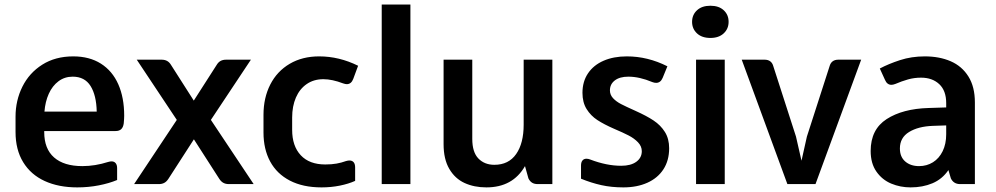

<svg xmlns="http://www.w3.org/2000/svg" viewBox="-20 -815 4408 850"><path d="M529.8 -302.7Q529.8 -290 527.8 -268.6Q525.4 -251.5 516.6 -243.2Q507.8 -234.9 491.7 -234.9H408.2H175.8V-230Q175.8 -156.2 219.5 -117.9Q263.2 -79.6 344.7 -79.6Q400.9 -79.6 459 -98.1Q467.8 -100.6 473.6 -100.6Q485.4 -100.6 491.9 -92.8Q498.5 -85 498.5 -70.3V-18.1Q463.4 -3.4 417.5 5.6Q371.6 14.6 321.8 14.6Q239.3 14.6 177.7 -13.7Q116.2 -42 82.5 -97.2Q48.8 -152.3 48.8 -230.5V-298.8Q48.8 -370.1 79.1 -431.2Q109.4 -492.2 167.2 -528.8Q225.1 -565.4 304.2 -565.4Q376 -565.4 426.8 -533.2Q477.5 -501 503.7 -441.9Q529.8 -382.8 529.8 -302.7ZM176.8 -320.8H408.2Q406.7 -393.1 380.9 -434.3Q355 -475.6 301.8 -475.6Q266.1 -475.6 239 -455.3Q211.9 -435.1 196 -399.9Q180.2 -364.7 176.8 -320.8Z M1103 0H993.2Q979 0 968.8 -5.6Q958.5 -11.2 950.7 -23.4L838.4 -198.2L725.6 -23.4Q717.8 -11.2 707.5 -5.6Q697.3 0 683.1 0H573.7L762.7 -284.2L585.4 -550.8H695.3Q709.5 -550.8 719.7 -545.2Q730 -539.6 737.3 -527.3L837.9 -369.6L939 -527.3Q946.3 -539.6 956.5 -545.2Q966.8 -550.8 981 -550.8H1090.8L913.6 -284.2Z M1403.3 14.6Q1321.3 14.6 1263.4 -15.4Q1205.6 -45.4 1176 -100.1Q1146.5 -154.8 1146.5 -228.5V-306.6Q1146.5 -381.8 1176.5 -440.7Q1206.5 -499.5 1262.5 -532.5Q1318.4 -565.4 1393.1 -565.4Q1481.4 -565.4 1565.4 -523.9L1543.9 -465.8Q1535.2 -442.4 1515.1 -442.4Q1509.3 -442.4 1499 -445.8Q1450.2 -464.4 1411.6 -464.4Q1369.1 -464.4 1337.9 -442.9Q1306.6 -421.4 1290 -383.1Q1273.4 -344.7 1273.4 -294.9V-240.2Q1273.4 -168.5 1311.5 -127.7Q1349.6 -86.9 1419.9 -86.9Q1448.2 -86.9 1470 -90.8Q1491.7 -94.7 1512.2 -102.1Q1521 -104.5 1526.9 -104.5Q1539.1 -104.5 1545.7 -96.7Q1552.2 -88.9 1552.2 -73.7V-14.2Q1522.9 -1 1484.4 6.8Q1445.8 14.6 1403.3 14.6Z M1796.9 -794.9V0H1669.9V-794.9Z M2425.3 -550.8V0H2360.4Q2345.7 0 2335.7 -6.1Q2325.7 -12.2 2319.3 -25.4L2304.2 -79.6Q2250 14.6 2133.3 14.6Q2079.1 14.6 2036.6 -4.9Q1994.1 -24.4 1969 -67.4Q1943.8 -110.4 1943.8 -176.8V-550.8H2070.8V-200.2Q2070.8 -141.1 2097.9 -113.3Q2125 -85.4 2168.5 -85.4Q2231.9 -85.4 2265.1 -133.1Q2298.3 -180.7 2298.3 -263.2V-550.8Z M2552.2 -23.9V-82Q2552.2 -96.7 2558.6 -104.5Q2564.9 -112.3 2576.2 -112.3Q2584.5 -112.3 2592.8 -108.9Q2665.5 -81.1 2730 -81.1Q2772.9 -81.1 2797.1 -98.9Q2821.3 -116.7 2821.3 -145.5Q2821.3 -167.5 2804.4 -185.1Q2787.6 -202.6 2762.9 -215.3Q2738.3 -228 2699.2 -244.6Q2654.3 -264.2 2624.8 -283.4Q2595.2 -302.7 2576.9 -332.3Q2558.6 -361.8 2558.6 -403.8Q2558.6 -454.1 2583.3 -490.5Q2607.9 -526.9 2652.1 -546.1Q2696.3 -565.4 2754.9 -565.4Q2847.7 -565.4 2934.6 -521.5L2913.6 -470.2Q2904.3 -448.2 2884.8 -448.2Q2876.5 -448.2 2867.7 -451.7Q2811 -475.6 2761.7 -475.6Q2723.6 -475.6 2701.9 -459Q2680.2 -442.4 2680.2 -415Q2680.2 -395.5 2693.8 -380.6Q2707.5 -365.7 2729 -354.5Q2750.5 -343.3 2794.4 -323.7Q2842.3 -302.2 2873.5 -281.5Q2904.8 -260.7 2923.6 -230.7Q2942.4 -200.7 2942.4 -158.7Q2942.4 -104.5 2917 -65.4Q2891.6 -26.4 2845.7 -5.9Q2799.8 14.6 2739.7 14.6Q2687 14.6 2642.1 4.6Q2597.2 -5.4 2552.2 -23.9Z M3043.9 -718.3Q3043.9 -749.5 3065.7 -769.5Q3087.4 -789.6 3125 -789.6Q3162.6 -789.6 3184.1 -769.5Q3205.6 -749.5 3205.6 -718.3Q3205.6 -687.5 3183.8 -667.2Q3162.1 -647 3125 -647Q3087.4 -647 3065.7 -667.2Q3043.9 -687.5 3043.9 -718.3ZM3188.5 -550.8V0H3061.5V-550.8Z M3792.5 -550.8 3590.3 0H3465.8L3263.7 -550.8H3364.7Q3396 -550.8 3403.8 -521L3503.9 -210.4L3528.3 -103.5L3552.2 -210.4L3652.3 -521Q3660.2 -550.8 3691.4 -550.8Z M4295.9 -361.3V0H4230.5Q4201.7 0 4189.5 -25.4L4178.7 -62Q4151.4 -22 4108.2 -3.7Q4064.9 14.6 4011.2 14.6Q3965.8 14.6 3925.5 -2.2Q3885.3 -19 3859.9 -55.4Q3834.5 -91.8 3834.5 -146.5Q3834.5 -242.2 3905.3 -287.8Q3976.1 -333.5 4090.8 -336.9L4168.9 -339.4V-358.4Q4168.9 -413.6 4138.2 -442.4Q4107.4 -471.2 4057.6 -471.2Q4027.3 -471.2 3999.8 -463.4Q3972.2 -455.6 3943.8 -443.4Q3933.6 -439.5 3926.3 -439.5Q3907.2 -439.5 3897.9 -461.4L3875 -511.7Q3913.6 -532.2 3964.4 -548.8Q4015.1 -565.4 4074.2 -565.4Q4139.2 -565.4 4189 -543.7Q4238.8 -522 4267.3 -476.3Q4295.9 -430.7 4295.9 -361.3ZM4168.9 -220.7V-259.8L4109.4 -257.8Q4044.9 -255.4 4004.4 -230.5Q3963.9 -205.6 3963.9 -157.7Q3963.9 -120.6 3987.5 -100.1Q4011.2 -79.6 4048.8 -79.6Q4083 -79.6 4110.4 -96.7Q4137.7 -113.8 4153.3 -145.8Q4168.9 -177.7 4168.9 -220.7Z"/></svg>

Font: Lycee Sans SemiBold
Style: Regular
Weight: 600
Designer: Justin Alvin
Foundry: Alkove Design
Version: Version 1.030